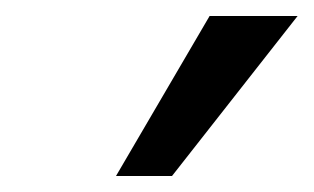

<svg xmlns="http://www.w3.org/2000/svg" viewBox="-20 -761 392 240"><path d="M352 -741H242L125 -541H195Z"/></svg>

Font: Perun Medium Italic
Style: Regular
Weight: 500
Italic angle: -12°
Foundry: Copyright (c) Stefan Peev, Context Ltd, 2016
Version: Version 1.026